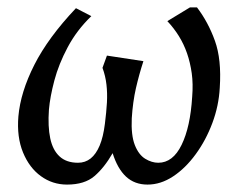

<svg xmlns="http://www.w3.org/2000/svg" viewBox="-20 -486 648 518"><path d="M160.9 12Q121.7 12 90.4 -10.7Q59.1 -33.3 42.1 -74.7Q25 -116.2 29.6 -171.9Q35.3 -237.3 72.6 -311Q109.9 -384.7 184.9 -463.9L226.4 -442.5Q187 -404.4 162.7 -358.7Q138.4 -313.1 126.7 -269Q115 -224.9 112 -190Q108.8 -145 115.5 -113Q122.2 -81 140.7 -64Q159.1 -46.9 190.5 -46.9Q210 -46.9 224.6 -58.5Q239.1 -70.1 248.9 -93.3Q258.6 -116.5 263 -152Q267 -183.7 268.5 -209.3Q269.9 -234.9 267.2 -257.9Q264.6 -281 256.5 -303L268.5 -336L366.9 -321Q355.2 -285 346.7 -248Q338.3 -211 335.5 -167Q333.4 -121 343.7 -94.8Q354 -68.6 371.7 -57.7Q389.4 -46.9 407 -46.9Q446.5 -46.9 470 -95.3Q493.6 -143.7 498.5 -225.1Q501.3 -259.6 497.3 -288.4Q493.2 -317.3 484.6 -342.2Q476 -367 462.6 -388.6Q449.1 -410.3 431.5 -429L492.4 -466H511.5Q541.7 -426.3 559.8 -376Q578 -325.7 572.9 -249.1Q570.3 -200.4 552.9 -154Q535.5 -107.5 507.9 -69.8Q480.3 -32 446.9 -10Q413.5 12 378 12Q343.2 12 320.1 -9.4Q297 -30.9 283.9 -72.8Q261.3 -33.5 234.7 -10.8Q208.1 12 160.9 12Z"/></svg>

Font: Ancizar Serif Light
Style: Italic
Weight: 300
Italic angle: -4°
Designer: Cesar Puertas, Viviana Monsalve, Julian Moncada, Julian Prieto, Jose Castro, Felipe Aragon, Mariel Hernandez, Sara Alarc
Version: Version 8.100